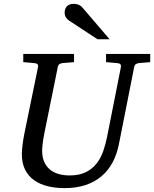

<svg xmlns="http://www.w3.org/2000/svg" viewBox="-20 -947 789 983"><path d="M690.9 -624Q682.1 -623 675.3 -618.4Q668.5 -613.8 667 -604L589.8 -213.9Q579.6 -159.7 557.1 -116.9Q534.7 -74.2 499.8 -44.7Q464.8 -15.1 417.7 0.5Q370.6 16.1 311 16.1Q264.6 16.1 224.9 6.6Q185.1 -2.9 155.3 -23.9Q125.5 -44.9 108.6 -78.1Q91.8 -111.3 91.8 -159.2Q91.8 -174.3 95 -201.7Q98.1 -229 105 -264.2L174.8 -604Q176.3 -612.3 172.4 -617.7Q168.5 -623 154.8 -624L99.1 -628.9V-670.9H358.9V-628.9L299.8 -624Q291 -623 284.2 -618.4Q277.3 -613.8 275.9 -604L207 -264.2Q201.2 -234.9 198.5 -211.7Q195.8 -188.5 195.8 -174.8Q195.8 -143.1 205.8 -119.6Q215.8 -96.2 234.1 -80.3Q252.4 -64.5 278.6 -56.6Q304.7 -48.8 336.9 -48.8Q385.7 -48.8 418.7 -65.2Q451.7 -81.5 473.6 -108.9Q495.6 -136.2 508.3 -172.6Q521 -209 528.8 -249L599.1 -604Q600.6 -612.3 596.7 -617.7Q592.8 -623 579.1 -624L522.9 -628.9V-670.9H749V-628.9ZM479 -746.1 334 -841.3Q323.7 -848.1 317.4 -858.2Q311 -868.2 311 -883.3Q311 -890.6 313.2 -898.4Q315.4 -906.2 320.6 -912.6Q325.7 -918.9 334.2 -923.1Q342.8 -927.2 356 -927.2Q366.7 -927.2 374.3 -925.3Q381.8 -923.3 387.7 -920.2Q393.6 -917 398.2 -912.4Q402.8 -907.7 407.2 -902.3L541 -746.1Z"/></svg>

Font: Charis SIL Eur
Style: Italic
Weight: 400
Italic angle: -11°
Foundry: SIL International
Version: Version 5.000